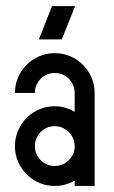

<svg xmlns="http://www.w3.org/2000/svg" viewBox="-20 -614 376 634"><path d="M160.6 -438.5Q188 -438.5 211.9 -428.2Q235.8 -418 253.9 -399.9Q272 -381.8 282.2 -357.9Q292.5 -334 292.5 -307.1V0H226.6V-17.6Q211.9 -9.3 195.6 -4.6Q179.2 0 160.6 0Q133.3 0 109.6 -10.3Q85.9 -20.5 67.9 -38.6Q49.8 -56.6 39.6 -80.3Q29.3 -104 29.3 -131.3Q29.3 -158.7 39.6 -182.6Q49.8 -206.5 67.9 -224.6Q85.9 -242.7 109.6 -252.9Q133.3 -263.2 160.6 -263.2Q179.2 -263.2 195.6 -258.3Q211.9 -253.4 226.6 -245.1V-307.1Q226.6 -320.8 221.4 -332.8Q216.3 -344.7 207.3 -353.8Q198.2 -362.8 186.3 -367.9Q174.3 -373 160.6 -373Q147 -373 135 -367.9Q123 -362.8 114.3 -353.8Q105.5 -344.7 100.3 -332.8Q95.2 -320.8 95.2 -307.1H29.3Q29.3 -334 39.6 -357.9Q49.8 -381.8 67.9 -399.9Q85.9 -418 109.6 -428.2Q133.3 -438.5 160.6 -438.5ZM160.6 -197.3Q147 -197.3 135 -192.1Q123 -187 114.3 -178Q105.5 -168.9 100.3 -157Q95.2 -145 95.2 -131.3Q95.2 -117.7 100.3 -105.7Q105.5 -93.8 114.3 -85Q123 -76.2 135 -71Q147 -65.9 160.6 -65.9Q173.8 -65.9 185.5 -70.8Q197.3 -75.7 206.3 -84.2Q215.3 -92.8 220.7 -104Q226.1 -115.2 226.6 -128.4V-131.3Q226.6 -145 221.4 -157Q216.3 -168.9 207.3 -178Q198.2 -187 186.3 -192.1Q174.3 -197.3 160.6 -197.3ZM151.9 -593.8H228L184.1 -483.9H108.4Z"/></svg>

Font: Aeronef
Style: Regular
Weight: 400
Designer: Peter Wiegel - CAT-Fonts Germany
Foundry: CAT-Fonts, Peter Wiegel
Version: Version 0.002